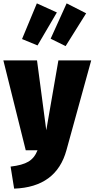

<svg xmlns="http://www.w3.org/2000/svg" viewBox="-35 -893 562 1141"><path d="M360 -1Q300 219 49 228L28 97Q98 89 134 67.5Q170 46 188 0H118L-15 -534H185L240 -119L312 -534H507ZM184 -873 303 -819 188 -623 96 -661ZM361 -873 477 -814 355 -619 266 -663Z"/></svg>

Font: Fira Sans Condensed Black
Style: Regular
Weight: 900
Width: 3
Designer: Carrois Corporate & Edenspiekermann AG
Foundry: Carrois Corporate GbR & Edenspiekermann AG
Version: Version 4.203